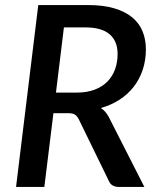

<svg xmlns="http://www.w3.org/2000/svg" viewBox="-20 -740 632 760"><path d="M284 -373.5Q324.5 -373.5 355 -385.2Q385.5 -397 405.5 -417.5Q425.5 -438 435.5 -466Q445.5 -494 445.5 -526.5Q445.5 -577 414 -604.2Q382.5 -631.5 318.5 -631.5H233L201.5 -373.5ZM328.5 -720Q388.5 -720 431.8 -707.2Q475 -694.5 503 -671.5Q531 -648.5 544.2 -616.2Q557.5 -584 557.5 -544.5Q557.5 -502 545.2 -464.8Q533 -427.5 510 -397.5Q487 -367.5 453.8 -345.8Q420.5 -324 379 -312.5Q398.5 -300 410.5 -277L551.5 0H451Q421 0 411 -23.5L291.5 -268.5Q285 -281 276.2 -286.5Q267.5 -292 249.5 -292H191.5L155.5 0H43.5L131.5 -720Z"/></svg>

Font: Lato 2
Style: Italic
Weight: 600
Italic angle: -7°
Designer: Lukasz Dziedzic with Adam Twardoch and Botio Nikoltchev
Foundry: tyPoland Lukasz Dziedzic
Version: Version 2.015; 2015-08-06; http://www.latofonts.com/